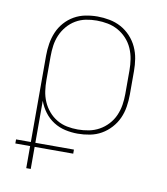

<svg xmlns="http://www.w3.org/2000/svg" viewBox="-83 -608 766 882"><g transform="rotate(10 300.0 -166.5)"><path d="M99 205V102H30V83H99V-320Q99 -348 103.5 -376Q108 -404 119 -430Q130 -456 149 -477.5Q168 -499 192.5 -513Q217 -527 245 -532.5Q273 -538 301 -538Q329 -538 357.5 -532.5Q386 -527 411 -513.5Q436 -500 456 -478.5Q476 -457 488 -431Q500 -405 504.5 -377Q509 -349 509 -320V-210Q509 -182 504.5 -153.5Q500 -125 488.5 -99.5Q477 -74 457.5 -52.5Q438 -31 413.5 -17Q389 -3 360.5 2.5Q332 8 304 8Q274 8 245 1.5Q216 -5 191 -21Q166 -37 148 -61Q130 -85 120 -113V83H300V102H120V205ZM301 -11Q327 -11 352.5 -16Q378 -21 400.5 -33.5Q423 -46 441 -65.5Q459 -85 469.5 -109Q480 -133 484 -158.5Q488 -184 488 -210V-320Q488 -346 484 -371.5Q480 -397 469.5 -421Q459 -445 441 -464.5Q423 -484 400.5 -496.5Q378 -509 352.5 -514Q327 -519 301 -519Q275 -519 250 -514Q225 -509 203 -496Q181 -483 164 -463Q147 -443 137 -419.5Q127 -396 123.5 -371Q120 -346 120 -320V-210Q120 -184 123.5 -159Q127 -134 137 -110.5Q147 -87 164 -67Q181 -47 203 -34Q225 -21 250 -16Q275 -11 301 -11Z"/></g></svg>

Font: Iosevka Curly Thin Extended
Style: Regular
Weight: 100
Width: 7
Monospace: yes
Designer: Belleve Invis
Foundry: Belleve Invis
Version: Version 11.1.0; ttfautohint (v1.8.3)